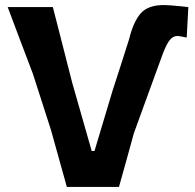

<svg xmlns="http://www.w3.org/2000/svg" viewBox="-20 -741 772 761"><path d="M245 0Q230 -53 213.2 -113.8Q196.5 -174.5 182 -226L110 -449.5Q88.5 -506 61.8 -576.5Q35 -647 10.5 -713H189.5Q207.5 -643 228 -562.5Q248.5 -482 266.5 -412L343.5 -142.5H354.5L425.5 -379.5Q441.5 -428.5 458.5 -481.5Q475.5 -534.5 491.5 -585Q508.5 -654.5 537.5 -687.8Q566.5 -721 629.5 -721Q637.5 -721 655.2 -719.8Q673 -718.5 693 -716.5Q713 -714.5 726.5 -713L720 -592Q709 -594.5 698.2 -596.5Q687.5 -598.5 684.5 -598.5Q663.5 -598.5 649.2 -577.5Q635 -556.5 619.5 -512Q593 -439 563.5 -358.5Q534 -278 510.5 -212.5Q497 -163 481.5 -107.2Q466 -51.5 451.5 0Z"/></svg>

Font: Commissioner Loud SemiBold
Style: Regular
Weight: 600
Designer: Kostas Bartsokas
Foundry: Kostas Bartsokas
Version: Version 1.000; ttfautohint (v1.8.3)